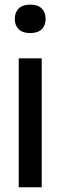

<svg xmlns="http://www.w3.org/2000/svg" viewBox="-20 -790 255 810"><path d="M59 0V-544H156V0ZM107.5 -650.5Q75.5 -650.5 59 -666.5Q42.5 -682.5 42.5 -710Q42.5 -738 59 -754.2Q75.5 -770.5 107.5 -770.5Q139.5 -770.5 156 -754.2Q172.5 -738 172.5 -710Q172.5 -682.5 156 -666.5Q139.5 -650.5 107.5 -650.5Z"/></svg>

Font: Encode Sans Condensed Condensed Medium
Style: Regular
Weight: 500
Width: 3
Designer: Multiple Designers
Foundry: Impallari Type
Version: Version 3.000; ttfautohint (v1.8.3) -l 8 -r 50 -G 200 -x 14 